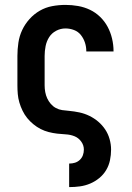

<svg xmlns="http://www.w3.org/2000/svg" viewBox="-20 -548 540 783"><path d="M262 215V119H263Q275 119 286 115.5Q297 112 305.5 104Q314 96 318 85Q322 74 322 62Q322 44 311 29Q300 14 283.5 7.5Q267 1 249 0Q231 -1 213.5 -3Q196 -5 178.5 -9.5Q161 -14 145.5 -22Q130 -30 116 -41.5Q102 -53 91 -66.5Q80 -80 72 -96.5Q64 -113 59 -130Q54 -147 52.5 -164.5Q51 -182 51 -200V-320Q51 -347 55 -374Q59 -401 70.5 -425.5Q82 -450 100.5 -470.5Q119 -491 142.5 -504.5Q166 -518 193 -523Q220 -528 247 -528Q273 -528 298.5 -523.5Q324 -519 347 -508Q370 -497 388.5 -479Q407 -461 419 -438.5Q431 -416 437 -390.5Q443 -365 443 -340V-338H332V-339Q332 -357 326.5 -374Q321 -391 310 -405Q299 -419 282 -425.5Q265 -432 247 -432Q227 -432 209 -422.5Q191 -413 180.5 -396.5Q170 -380 166 -360Q162 -340 162 -320V-200Q162 -186 164.5 -172.5Q167 -159 172.5 -147Q178 -135 187 -124.5Q196 -114 208 -107.5Q220 -101 233.5 -99Q247 -97 261 -96Q283 -94 304 -89.5Q325 -85 344.5 -75.5Q364 -66 380.5 -52Q397 -38 409 -20Q421 -2 427 19.5Q433 41 433 62Q433 84 428.5 105.5Q424 127 413 145.5Q402 164 385 178Q368 192 348 200.5Q328 209 306.5 212Q285 215 263 215Z"/></svg>

Font: Iosevka SS18
Style: Bold
Weight: 700
Monospace: yes
Designer: Belleve Invis
Foundry: Belleve Invis
Version: Version 25.1.1; ttfautohint (v1.8.4)